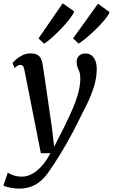

<svg xmlns="http://www.w3.org/2000/svg" viewBox="-62 -886 680 1156"><path d="M85 -464.5Q81.5 -483 75.8 -489.2Q70 -495.5 62 -495.5Q53.5 -495.5 45.2 -491Q37 -486.5 26 -476.5L13.5 -506.5Q18 -513 33.5 -527Q49 -541 72 -552.8Q95 -564.5 122 -564.5Q147 -564.5 162 -556.5Q177 -548.5 184.5 -533.2Q192 -518 195 -497Q202 -450 209 -403.2Q216 -356.5 222.8 -309.5Q229.5 -262.5 236.2 -215.8Q243 -169 250 -122L264 -2.5L324.5 -121Q343.5 -161 361 -198.5Q378.5 -236 392 -272.5Q405.5 -309 413.5 -344.8Q421.5 -380.5 421.5 -416Q421.5 -438.5 416 -453Q410.5 -467.5 405 -480.5Q399.5 -493.5 399.5 -512Q399.5 -536.5 413.8 -550.2Q428 -564 453 -564Q475 -564 490 -551.8Q505 -539.5 512.8 -518.8Q520.5 -498 520.5 -471.5Q520.5 -418.5 504.2 -366Q488 -313.5 463.8 -263.8Q439.5 -214 415.5 -167.5Q397.5 -130 378 -93.2Q358.5 -56.5 339 -22.2Q319.5 12 301 42Q282.5 72 266.5 96.5Q250.5 121 238 138.5Q216 173 189.5 197.8Q163 222.5 129.5 236Q96 249.5 53.5 249.5Q28.5 249.5 0 244Q-28.5 238.5 -41.5 231L-15 153Q-5.5 160.5 17.5 169Q40.5 177.5 70.5 177.5Q98.5 177.5 127.2 163.2Q156 149 185.2 118Q214.5 87 242 36.5H184ZM203 -623 170 -655 315.5 -866 385 -817Q379 -801.5 363.5 -780.2Q348 -759 327 -735.5Q306 -712 283.2 -689.8Q260.5 -667.5 239.5 -649.8Q218.5 -632 203 -623ZM411.5 -623.5 378 -655 528 -863.5 598 -813Q590 -793 566.8 -765.2Q543.5 -737.5 514 -708.8Q484.5 -680 456.8 -657Q429 -634 411.5 -623.5Z"/></svg>

Font: Merriweather 24pt Medium
Style: Italic
Weight: 500
Italic angle: -7.8°
Version: Version 2.101